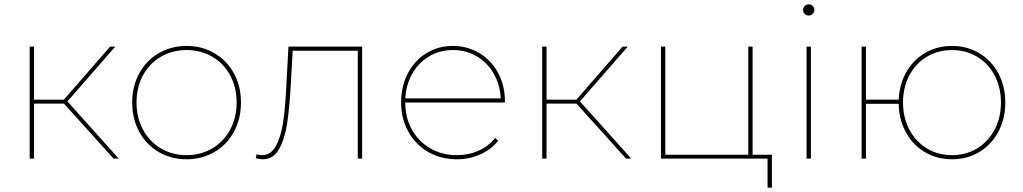

<svg xmlns="http://www.w3.org/2000/svg" viewBox="-20 -732 4722 886"><path d="M267 -263 285 -271 528 0H504ZM117 -517H137V0H117ZM130 -272H287V-254H130ZM267 -263 488 -517H512L285 -257Z M841 3Q770 3 712.5 -30.5Q655 -64 622.5 -124Q590 -184 590 -259Q590 -334 622.5 -393.5Q655 -453 712.5 -486.5Q770 -520 841 -520Q912 -520 969.5 -486.5Q1027 -453 1059.5 -393.5Q1092 -334 1092 -259Q1092 -184 1059.5 -124Q1027 -64 969.5 -30.5Q912 3 841 3ZM841 -16Q906 -16 959 -47Q1012 -78 1042 -133.5Q1072 -189 1072 -259Q1072 -329 1042 -384.5Q1012 -440 959 -470.5Q906 -501 841 -501Q776 -501 723 -470.5Q670 -440 640 -384.5Q610 -329 610 -259Q610 -189 640 -133.5Q670 -78 723 -47Q776 -16 841 -16Z M1164 -20Q1180 -16 1189 -16Q1230 -16 1253 -58Q1276 -100 1286 -165Q1296 -230 1301 -329Q1301 -334 1301.5 -338.5Q1302 -343 1302 -348L1311 -517H1651V0H1631V-506L1639 -498H1323L1331 -506L1322 -344Q1316 -234 1305 -162Q1294 -90 1267.5 -43.5Q1241 3 1193 3Q1180 3 1160 -2Z M2089 3Q2015 3 1956.5 -30.5Q1898 -64 1864.5 -124Q1831 -184 1831 -259Q1831 -334 1862 -393.5Q1893 -453 1947.5 -486.5Q2002 -520 2070 -520Q2137 -520 2192 -487Q2247 -454 2278.5 -396Q2310 -338 2310 -264Q2310 -263 2310 -261.5Q2310 -260 2310 -259H1842V-278H2299L2291 -263Q2291 -330 2262.5 -384.5Q2234 -439 2183.5 -470Q2133 -501 2070 -501Q2007 -501 1957 -470Q1907 -439 1878.5 -384.5Q1850 -330 1850 -263V-259Q1850 -189 1881 -133.5Q1912 -78 1966.5 -47Q2021 -16 2089 -16Q2142 -16 2188.5 -36.5Q2235 -57 2265 -96L2279 -82Q2245 -41 2195 -19Q2145 3 2089 3Z M2632 -263 2650 -271 2893 0H2869ZM2482 -517H2502V0H2482ZM2495 -272H2652V-254H2495ZM2632 -263 2853 -517H2877L2650 -257Z M3030 -517H3050V-18H3433V-517H3453V0H3030ZM3522 -8 3530 0H3433V-18H3542V134H3522Z M3702 -517H3722V0H3702ZM3712 -660Q3701 -660 3693.5 -668Q3686 -676 3686 -686Q3686 -697 3693.5 -704.5Q3701 -712 3712 -712Q3722 -712 3730 -704.5Q3738 -697 3738 -686Q3738 -676 3730 -668Q3722 -660 3712 -660Z M3956 -517H3976V-272H4137V-253H3976V0H3956ZM4373 3Q4303 3 4247 -30.5Q4191 -64 4159 -124Q4127 -184 4127 -259Q4127 -334 4159 -393.5Q4191 -453 4247 -486.5Q4303 -520 4373 -520Q4443 -520 4499 -486.5Q4555 -453 4587 -393.5Q4619 -334 4619 -259Q4619 -184 4587 -124Q4555 -64 4499 -30.5Q4443 3 4373 3ZM4373 -16Q4437 -16 4488.5 -47Q4540 -78 4569.5 -133.5Q4599 -189 4599 -259Q4599 -329 4569.5 -384.5Q4540 -440 4488.5 -470.5Q4437 -501 4373 -501Q4309 -501 4257.5 -470.5Q4206 -440 4176.5 -384.5Q4147 -329 4147 -259Q4147 -189 4176.5 -133.5Q4206 -78 4257.5 -47Q4309 -16 4373 -16Z"/></svg>

Font: Montserrat
Style: Regular
Weight: 400
Designer: Julieta Ulanovsky
Foundry: Julieta Ulanovsky
Version: Version 8.000